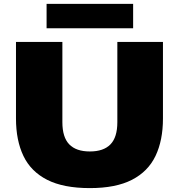

<svg xmlns="http://www.w3.org/2000/svg" viewBox="-20 -955 918 985"><path d="M441 10Q305.5 10 222 -32.5Q138.5 -75 100.2 -155Q62 -235 62 -347V-740H300V-328Q300 -251 335.2 -214.5Q370.5 -178 441 -178Q511.5 -178 546.8 -214.5Q582 -251 582 -328V-740H816V-347Q816 -235 777.8 -155Q739.5 -75 656.8 -32.5Q574 10 441 10ZM219 -810V-935H663V-810Z"/></svg>

Font: Encode Sans Expanded Expanded Black
Style: Regular
Weight: 900
Width: 7
Designer: Multiple Designers
Foundry: Impallari Type
Version: Version 3.000; ttfautohint (v1.8.3) -l 8 -r 50 -G 200 -x 14 